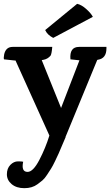

<svg xmlns="http://www.w3.org/2000/svg" viewBox="-20 -750 576 1003"><path d="M393 -505H536Q536 -505 536 -497Q536 -445 492 -438L488 -437L322 -34H323Q318 -23 305 8Q292 39 286.5 51.5Q281 64 268 91Q255 118 247 130.5Q239 143 226 163Q213 183 201.5 192.5Q190 202 175 213Q148 233 107 233Q66 233 41 212Q16 191 16 160.5Q16 130 34 111.5Q52 93 74 93Q96 93 101 95Q90 148 124 148Q153 148 185.5 85.5Q218 23 238 -42L61 -434H56L1 -440Q-2 -446 2 -467Q11 -505 46 -505H253Q250 -468 244 -459Q229 -442 209 -438L198 -436L299 -186L395 -435L348 -440Q342 -505 393 -505ZM465 -662 258 -552Q227 -568 216 -593L383 -730Q406 -725 431 -702.5Q456 -680 465 -662Z"/></svg>

Font: Karma
Style: Bold
Weight: 700
Designer: Joana Correia
Foundry: Indian Type Foundry
Version: Version 1.202;PS 1.0;hotconv 1.0.78;makeotf.lib2.5.61930; tt